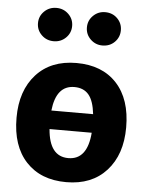

<svg xmlns="http://www.w3.org/2000/svg" viewBox="-56 -845 696 907"><g transform="rotate(5 292.0 -391.0)"><path d="M232.5 -664Q209 -641 175 -641Q141 -641 117.5 -664Q94 -687 94 -720Q94 -753 117.5 -776Q141 -799 175 -799Q209 -799 232.5 -776Q256 -753 256 -720Q256 -687 232.5 -664ZM406 -641Q373 -641 349.5 -664Q326 -687 326 -720Q326 -753 349.5 -776Q373 -799 406 -799Q441 -799 464 -776Q487 -753 487 -720Q487 -687 464 -664Q441 -641 406 -641ZM292 -548Q414 -548 483 -473.5Q552 -399 552 -265Q552 -136 482.5 -59.5Q413 17 292 17Q171 17 101.5 -57.5Q32 -132 32 -266Q32 -395 101.5 -471.5Q171 -548 292 -548ZM292 -434Q206 -434 193 -314H391Q384 -377 360 -405.5Q336 -434 292 -434ZM392 -226H192Q202 -97 292 -97Q382 -97 392 -226Z"/></g></svg>

Font: Fira Sans
Style: Bold
Weight: 700
Designer: bBox Type GmbH & Carrois Corporate GbR & Edenspiekermann AG
Foundry: bBox Type GmbH & Carrois Corporate GbR & Edenspiekermann AG
Version: Version 4.301;PS 004.301;hotconv 1.0.88;makeotf.lib2.5.64775